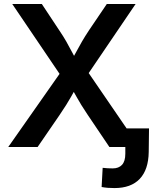

<svg xmlns="http://www.w3.org/2000/svg" viewBox="-20 -748 794 977"><path d="M22 0 316.9 -420.4V-322.3L42.5 -727.5H192.9L281.2 -594.2Q302.7 -562.5 317.4 -536.6Q332 -510.7 344.7 -486.3Q357.4 -461.9 372.6 -434.6H340.8Q356.4 -461.9 369.1 -486.1Q381.8 -510.3 397 -536.4Q412.1 -562.5 433.1 -594.2L523.4 -727.5H669.9L399.4 -329.1V-422.9L689 0H536.6L426.3 -163.6Q407.2 -191.9 394 -213.4Q380.9 -234.9 369.6 -255.1Q358.4 -275.4 344.2 -300.3H366.7Q353 -275.9 341.6 -255.6Q330.1 -235.4 316.7 -213.9Q303.2 -192.4 283.7 -163.6L171.4 0ZM562.5 209Q544.9 209 528.8 207.8Q512.7 206.5 497.1 203.6L502.4 106Q514.6 107.4 528.3 108.2Q542 108.9 553.7 108.9Q584 108.9 600.8 90.8Q617.7 72.8 617.7 34.2V0H571.8V-94.7H738.3L736.8 25.4Q735.4 115.7 690.9 162.4Q646.5 209 562.5 209Z"/></svg>

Font: Inter 18pt SemiBold
Style: Regular
Weight: 600
Designer: Rasmus Andersson
Foundry: rsms
Version: Version 4.001;git-66647c0bb